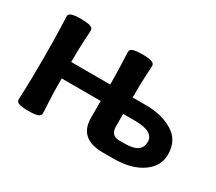

<svg xmlns="http://www.w3.org/2000/svg" viewBox="-87 -592 868 770"><g transform="rotate(30 347.0 -207.5)"><path d="M501.5 -74.7Q576.7 -74.7 576.7 -126.5Q576.7 -174.8 491.2 -174.8H435.1V-118.2Q435.1 -74.7 474.1 -74.7ZM98.6 4.9Q68.8 4.9 55.9 0.2Q43 -4.4 43 -15.1Q43 -27.8 44.9 -66.2Q46.9 -104.5 46.9 -208Q46.9 -311 44.9 -349.1Q43 -387.2 43 -400.4Q43 -411.1 55.9 -415.8Q68.8 -420.4 98.6 -420.4Q129.4 -420.4 142.3 -415.5Q155.3 -410.6 155.3 -400.4Q155.3 -387.2 152.8 -349.4Q150.4 -311.5 150.4 -251H331.1Q331.1 -311.5 329.1 -349.4Q327.1 -387.2 327.1 -400.4Q327.1 -411.1 340.1 -415.8Q353 -420.4 382.8 -420.4Q413.6 -420.4 426.5 -415.5Q439.5 -410.6 439.5 -400.4Q439.5 -387.2 437 -349.1Q435.1 -314.5 435.1 -251H495.6Q570.3 -251 621.3 -220Q672.4 -189 672.4 -123Q672.4 -68.8 622.8 -34.4Q573.2 0 489.7 0H441.9Q331.1 0 331.1 -97.2V-174.8H150.4Q150.4 -105 152.8 -66.4Q155.3 -27.8 155.3 -15.1Q155.3 -4.4 142.3 0.2Q129.4 4.9 98.6 4.9Z"/></g></svg>

Font: ALMAS
Style: Bold
Weight: 700
Designer: ALMAS Font/ by Husham Jawad Kadhim, derived from the Bainsely font by/ Paul James MIller
Foundry: High-Logic / Made with FontCreator
Version: Version 1.411;September 19, 2021;FontCreator 14.0.0.2814 32-